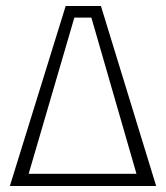

<svg xmlns="http://www.w3.org/2000/svg" viewBox="-20 -623 556 643"><path d="M13 0 200 -603H318L503 0ZM76 -41H437L286 -564H229Z"/></svg>

Font: Grenze Gotisch ExtraLight
Style: Regular
Weight: 200
Designer: Renata Polastri
Foundry: Omnibus-Type
Version: Version 1.001